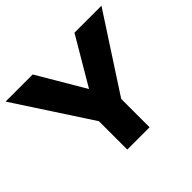

<svg xmlns="http://www.w3.org/2000/svg" viewBox="-153 -871 1072 1072"><g transform="rotate(-45 383.0 -335.0)"><path d="M4 -670 295 -224V0H471V-224L761 -670H548L383 -390L218 -670Z"/></g></svg>

Font: LT Wave Black
Style: Regular
Weight: 900
Designer: Daniel Lyons
Version: Version 2.5 (Glyphs App)